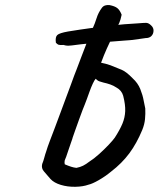

<svg xmlns="http://www.w3.org/2000/svg" viewBox="-20 -707 625 756"><path d="M262 -528Q256 -527 248 -527Q240 -527 230 -530Q215 -529 210 -531Q205 -533 200 -539Q197 -561 205.5 -569Q214 -577 248 -583Q297 -591 338.5 -596.5Q380 -602 423.5 -607Q467 -612 522 -615Q545 -617 555 -617Q565 -617 575 -607Q585 -598 584.5 -585.5Q584 -573 576 -565Q568 -557 553 -557Q546 -556 528.5 -553.5Q511 -551 494 -549Q490 -549 467 -547Q444 -545 410 -542.5Q376 -540 337 -536.5Q298 -533 262 -528ZM329 20Q307 28 276.5 28.5Q246 29 219.5 21Q193 13 179 -2Q165 -19 153.5 -31.5Q142 -44 146 -61Q151 -73 154.5 -86.5Q158 -100 162 -111Q167 -128 176 -151.5Q185 -175 196 -204Q207 -233 218 -263Q229 -293 239.5 -321Q250 -349 258.5 -372Q267 -395 272 -409Q275 -416 282.5 -436Q290 -456 299.5 -481Q309 -506 318.5 -530.5Q328 -555 335 -572.5Q342 -590 344 -593Q354 -615 360.5 -636Q367 -657 381 -676Q386 -683 394 -685.5Q402 -688 411 -687Q432 -683 442 -675Q452 -667 459 -649Q455 -629 449.5 -616.5Q444 -604 430 -582Q429 -575 426 -568.5Q423 -562 422 -560Q412 -541 400.5 -515.5Q389 -490 378 -460Q387 -458 395.5 -456Q404 -454 415 -450Q441 -440 459.5 -432Q478 -424 502 -399Q523 -380 532.5 -356Q542 -332 545.5 -312Q549 -292 552 -280Q553 -259 551 -238Q549 -217 540 -195Q518 -142 489 -103Q460 -64 417 -31Q394 -12 368.5 2.5Q343 17 329 20ZM281 -46Q296 -49 307 -54.5Q318 -60 331 -70Q350 -82 370.5 -100.5Q391 -119 408 -137Q425 -155 432 -165Q452 -196 462 -220Q472 -244 473 -269.5Q474 -295 465 -330Q459 -351 439 -362Q427 -370 414 -374.5Q401 -379 387 -382Q380 -384 372 -386.5Q364 -389 357 -397Q352 -392 345.5 -378Q339 -364 333 -347.5Q327 -331 322 -317Q317 -303 314 -296Q311 -290 305 -273.5Q299 -257 291 -235.5Q283 -214 276.5 -195Q270 -176 266 -165Q266 -163 261 -149.5Q256 -136 250.5 -119Q245 -102 240.5 -89.5Q236 -77 235 -76Q234 -72 234 -68Q234 -64 235 -60Q249 -54 260 -50.5Q271 -47 281 -46Z"/></svg>

Font: Caveat SemiBold
Style: Regular
Weight: 600
Designer: Pablo Impallari
Foundry: Pablo Impallari
Version: Version 2.000